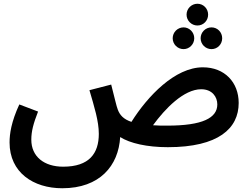

<svg xmlns="http://www.w3.org/2000/svg" viewBox="-20 -772 1332 1024"><path d="M1033 -636C1065 -636 1090 -662 1090 -694C1090 -726 1065 -752 1033 -752C1001 -752 975 -726 975 -694C975 -662 1001 -636 1033 -636ZM959 -510C990 -510 1016 -536 1016 -568C1016 -600 990 -626 959 -626C927 -626 901 -600 901 -568C901 -536 927 -510 959 -510ZM1108 -510C1140 -510 1165 -536 1165 -568C1165 -600 1140 -626 1108 -626C1076 -626 1050 -600 1050 -568C1050 -536 1076 -510 1108 -510ZM312 232C512 232 612 112 621 -41C673 -8 764 13 875 13C1145 13 1253 -87 1253 -223C1253 -333 1178 -413 1062 -413C913 -413 767 -259 681 -122C639 -136 619 -158 608 -188C600 -209 593 -244 573 -321L457 -291C483 -202 507 -126 507 -58C507 46 456 117 317 117C215 117 147 63 147 -27C147 -72 158 -113 183 -177L83 -215C40 -122 31 -58 31 -12C31 148 158 232 312 232ZM1053 -296C1112 -296 1139 -255 1139 -215C1139 -143 1060 -102 873 -102C844 -102 819 -102 796 -104C860 -192 960 -296 1053 -296Z"/></svg>

Font: Noto Sans Arabic SemCond SemBd
Style: Regular
Weight: 600
Width: 4
Designer: Monotype Design Team, Nadine Chahine, Nizar Qandah and Khaled Hosny
Foundry: Monotype Imaging Inc.
Version: Version 2.012